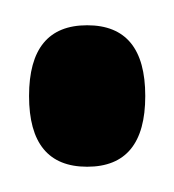

<svg xmlns="http://www.w3.org/2000/svg" viewBox="-20 -410 138 152"><path d="M49 -278Q3 -278 3 -334Q3 -390 49 -390Q95 -390 95 -334Q95 -278 49 -278Z"/></svg>

Font: Bricolage Grotesque 48pt Condensed
Style: Regular
Weight: 400
Width: 3
Designer: Mathieu Triay
Foundry: Atelier Triay
Version: Version 1.000; ttfautohint (v1.8.4.7-5d5b);gftools[0.9.32]